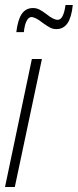

<svg xmlns="http://www.w3.org/2000/svg" viewBox="-21 -745 310 765"><path d="M-1 0 106 -510H146L38 0ZM111 -713Q124 -713 136 -707Q148 -701 165 -688Q192 -666 209 -666Q232 -666 240 -725H269Q264 -676 248 -652.5Q232 -629 203 -629Q190 -629 178.5 -635Q167 -641 149 -654Q120 -677 104 -677Q93 -677 85 -661.5Q77 -646 74 -617H44Q50 -667 66 -690Q82 -713 111 -713Z"/></svg>

Font: Saira Ultra Condensed ExLight
Style: Italic
Weight: 200
Width: 1
Italic angle: -12°
Designer: Hector Gatti with collaboration of the Omnibus-Type team
Foundry: Omnibus-Type
Version: Version 1.001; ttfautohint (v1.8)